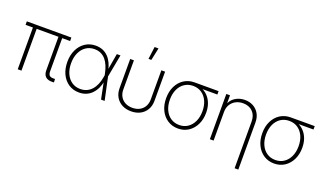

<svg xmlns="http://www.w3.org/2000/svg" viewBox="-85 -1307 3530 2083"><g transform="rotate(20 1680.0 -265.5)"><path d="M502 0.5Q450.7 2 424.3 -22.2Q397.9 -46.4 397.9 -96.2V-507.3H440.9V-100.1Q440.9 -64.9 456.1 -51.3Q471.2 -37.6 504.9 -39.1Q509.3 -39.1 512.2 -39.1Q515.1 -39.1 519 -39.6L521 -0.5Q516.6 -0.5 512 0Q507.3 0.5 502 0.5ZM103 0V-507.3H146V0ZM18.1 -482.4V-522.5H532.2V-482.4Z M812 9.8Q743.7 9.8 691.4 -24.9Q639.2 -59.6 610.1 -120.6Q581.1 -181.6 581.1 -260.7Q581.1 -339.4 610.4 -400.4Q639.6 -461.4 691.9 -496.1Q744.1 -530.8 812.5 -530.8Q858.4 -530.8 894.8 -515.6Q931.2 -500.5 958 -472.4Q984.9 -444.3 1003.2 -406Q1021.5 -367.7 1030.8 -320.8H1044.9L1049.8 -264.6L1106.4 0H1064.9L1007.8 -281.7Q998 -329.1 981.7 -367.7Q965.3 -406.2 941.7 -433.6Q918 -460.9 886 -475.8Q854 -490.7 812.5 -490.7Q756.8 -490.7 714.4 -461.7Q671.9 -432.6 648.2 -380.6Q624.5 -328.6 624.5 -260.3Q624.5 -192.4 647.9 -140.6Q671.4 -88.9 713.6 -59.8Q755.9 -30.8 812 -30.8Q852.5 -30.8 885.3 -45.4Q918 -60.1 942.6 -87.4Q967.3 -114.7 983.6 -152.8Q1000 -190.9 1007.8 -237.8L1057.1 -522.5H1099.1L1049.8 -259.8L1044.9 -199.2H1031.2Q1022.5 -152.8 1003.9 -114.7Q985.4 -76.7 957.8 -48.6Q930.2 -20.5 893.6 -5.4Q856.9 9.8 812 9.8Z M1412.6 8.3Q1353.5 8.3 1308.1 -15.6Q1262.7 -39.6 1237.1 -83.3Q1211.4 -127 1211.4 -185.5V-522.5H1254.4V-187Q1254.4 -139.6 1274.4 -104.7Q1294.4 -69.8 1330.3 -51Q1366.2 -32.2 1412.6 -32.2Q1460 -32.2 1495.6 -51Q1531.2 -69.8 1551.3 -104.7Q1571.3 -139.6 1571.3 -187V-522.5H1614.3V-185.5Q1614.3 -127 1588.6 -83.3Q1563 -39.6 1517.8 -15.6Q1472.7 8.3 1412.6 8.3ZM1397.5 -591.3 1416 -734.9H1460.9L1430.2 -591.3Z M1954.6 9.8Q1886.7 9.8 1834.2 -24.4Q1781.7 -58.6 1752.4 -118.9Q1723.1 -179.2 1723.1 -256.8Q1723.1 -335 1752.4 -394.8Q1781.7 -454.6 1834.2 -488.5Q1886.7 -522.5 1954.6 -522.5H2231.9V-483.4H2025.4L1954.6 -481.9Q1898.4 -481.9 1856 -453.6Q1813.5 -425.3 1790 -374.5Q1766.6 -323.7 1766.6 -256.8Q1766.6 -190.4 1790 -139.2Q1813.5 -87.9 1856 -59.3Q1898.4 -30.8 1954.6 -30.8Q2010.7 -30.8 2053 -59.6Q2095.2 -88.4 2118.7 -139.4Q2142.1 -190.4 2142.1 -256.8Q2142.1 -323.7 2118.7 -374.5Q2095.2 -425.3 2053 -453.6Q2010.7 -481.9 1954.6 -481.9V-507.3Q2004.4 -507.3 2046.4 -490Q2088.4 -472.7 2119.6 -439.7Q2150.9 -406.7 2168.2 -360.1Q2185.5 -313.5 2185.5 -254.9Q2185.5 -178.2 2156 -118.4Q2126.5 -58.6 2074.5 -24.4Q2022.5 9.8 1954.6 9.8Z M2364.3 -331.1V0H2321.3V-522.5H2363.8V-401.9H2352.5Q2373 -467.3 2422.9 -499Q2472.7 -530.8 2534.2 -530.8Q2589.4 -530.8 2632.1 -507.3Q2674.8 -483.9 2699.5 -440.7Q2724.1 -397.5 2724.1 -337.4V204.1H2681.2V-335Q2681.2 -406.7 2639.2 -448.5Q2597.2 -490.2 2528.3 -490.2Q2481.9 -490.2 2444.8 -470.7Q2407.7 -451.2 2386 -415.5Q2364.3 -379.9 2364.3 -331.1Z M3064.5 9.8Q2996.6 9.8 2944.1 -24.4Q2891.6 -58.6 2862.3 -118.9Q2833 -179.2 2833 -256.8Q2833 -335 2862.3 -394.8Q2891.6 -454.6 2944.1 -488.5Q2996.6 -522.5 3064.5 -522.5H3341.8V-483.4H3135.3L3064.5 -481.9Q3008.3 -481.9 2965.8 -453.6Q2923.3 -425.3 2899.9 -374.5Q2876.5 -323.7 2876.5 -256.8Q2876.5 -190.4 2899.9 -139.2Q2923.3 -87.9 2965.8 -59.3Q3008.3 -30.8 3064.5 -30.8Q3120.6 -30.8 3162.8 -59.6Q3205.1 -88.4 3228.5 -139.4Q3252 -190.4 3252 -256.8Q3252 -323.7 3228.5 -374.5Q3205.1 -425.3 3162.8 -453.6Q3120.6 -481.9 3064.5 -481.9V-507.3Q3114.3 -507.3 3156.2 -490Q3198.2 -472.7 3229.5 -439.7Q3260.7 -406.7 3278.1 -360.1Q3295.4 -313.5 3295.4 -254.9Q3295.4 -178.2 3265.9 -118.4Q3236.3 -58.6 3184.3 -24.4Q3132.3 9.8 3064.5 9.8Z"/></g></svg>

Font: Inter 28pt ExtraLight
Style: Regular
Weight: 250
Designer: Rasmus Andersson
Foundry: rsms
Version: Version 4.001;git-66647c0bb